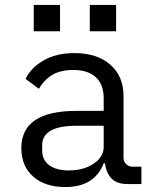

<svg xmlns="http://www.w3.org/2000/svg" viewBox="-20 -742 640 774"><path d="M495 0Q451 0 429.5 -22.5Q408 -45 403 -84H398Q381 -38 342.5 -13Q304 12 243 12Q162 12 114 -30Q66 -72 66 -145Q66 -295 288 -295H398V-346Q398 -402 366 -431Q334 -460 275 -460Q225 -460 191.5 -440.5Q158 -421 137 -384L83 -424Q104 -468 155 -498Q206 -528 280 -528Q371 -528 424.5 -481.5Q478 -435 478 -354V-106Q478 -91 488.5 -80.5Q499 -70 514 -70H550V0ZM398 -150V-235H288Q218 -235 184 -215Q150 -195 150 -157V-136Q150 -97 178.5 -76Q207 -55 257 -55Q318 -55 358 -82.5Q398 -110 398 -150ZM448 -722V-616H342V-722ZM222 -722V-616H116V-722Z"/></svg>

Font: iA Writer Duo V
Style: Regular
Weight: 400
Designer: Mike Abbink, Paul van der Laan, Pieter van Rosmalen, Oliver Reichenstein
Foundry: Information Architects Inc.
Version: Version 2.000